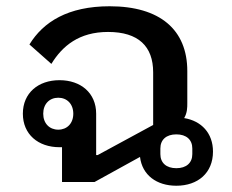

<svg xmlns="http://www.w3.org/2000/svg" viewBox="-20 -581 742 613"><path d="M543 12C612 12 660 -29 660 -97C660 -156 623 -195 568 -204C578 -221 578 -238 578 -252V-354C578 -486 491 -561 330 -561C197 -561 118 -511 74 -439L144 -377C179 -434 232 -479 325 -479C422 -479 469 -433 469 -350V-182L292 -86H287V-218C287 -284 238 -325 170 -325C102 -325 53 -284 53 -218C53 -152 102 -111 170 -111H178V0H282L427 -80C434 -22 480 12 543 12ZM543 -44C511 -44 492 -61 492 -89V-107C492 -135 511 -152 543 -152C575 -152 594 -135 594 -107V-89C594 -61 575 -44 543 -44ZM166 -167C138 -167 118 -187 118 -218C118 -249 138 -269 166 -269C194 -269 214 -249 214 -218C214 -187 194 -167 166 -167Z"/></svg>

Font: IBM Plex Thai Looped Medium
Style: Regular
Weight: 500
Designer: Mike Abbink, Paul van der Laan, Pieter van Rosmalen, Ben Mitchell, Mark Frömberg
Foundry: Bold Monday
Version: Version 1.0